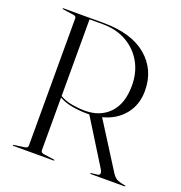

<svg xmlns="http://www.w3.org/2000/svg" viewBox="-127 -809 864 918"><g transform="rotate(20 305.0 -350.0)"><path d="M542 -462Q542 -390.5 501.5 -341Q461 -291.5 392.5 -274L539 -42.5Q553.5 -20 570 -14Q586.5 -8 605.5 -5Q609.5 -4.5 609.5 -2.5Q609.5 0 606 0H435Q431.5 0 431.5 -2.5Q431.5 -4.5 435.5 -5L466 -8.5Q487.5 -11.5 470.5 -40L330.5 -265.5Q325 -265.5 318.5 -265.5Q277.5 -265.5 240.5 -272.5Q203.5 -279.5 176 -295V-27Q176 -14.5 192 -12.5L244.5 -5Q248.5 -4.5 248.5 -2.5Q248.5 0 245 0H41Q37.5 0 37.5 -2.5Q37.5 -4.5 41.5 -5L94 -12.5Q110 -14.5 110 -27V-675Q110 -685.5 94 -687.5L41.5 -695Q37.5 -695.5 37.5 -697.5Q37.5 -700 41 -700H243Q387.5 -700 464.8 -634.5Q542 -569 542 -462ZM176 -693V-303Q203.5 -287 237.8 -281Q272 -275 304 -275Q382 -275 428.5 -324Q475 -373 475 -464.5Q475 -530.5 446 -582Q417 -633.5 364.8 -663.2Q312.5 -693 243 -693Z"/></g></svg>

Font: Fraunces 144pt S000 Light
Style: Regular
Weight: 300
Version: Version 1.000; ttfautohint (v1.8.3)